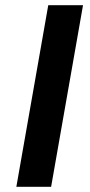

<svg xmlns="http://www.w3.org/2000/svg" viewBox="-20 -720 345 740"><path d="M166 -700H300L177 0H43Z"/></svg>

Font: Niramit
Style: Bold Italic
Weight: 700
Italic angle: -10°
Designer: Katatrad Aksorn Co.,Ltd.
Foundry: Cadson Demak Co.,Ltd.
Version: Version 1.001; ttfautohint (v1.6)